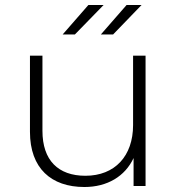

<svg xmlns="http://www.w3.org/2000/svg" viewBox="-20 -745 709 769"><path d="M334 -725C334 -725 395 -725 395 -725C395 -725 280 -607 280 -607C280 -607 231 -607 231 -607C231 -607 334 -725 334 -725ZM547 -725C547 -725 433 -607 433 -607C433 -607 384 -607 384 -607C384 -607 487 -725 487 -725C487 -725 547 -725 547 -725ZM513 -244C513 -244 513 -522 513 -522C513 -522 563 -522 563 -522C563 -522 563 0 563 0C563 0 515 0 515 0C515 0 515 -112 515 -112C481 -39 410 4 318 4C185 4 100 -71 100 -217C100 -217 100 -522 100 -522C100 -522 150 -522 150 -522C150 -522 150 -221 150 -221C150 -103 213 -41 322 -41C440 -41 513 -120 513 -244Z"/></svg>

Font: TamingNoise
Style: Regular
Weight: 500
Designer: Julieta Ulanovsky
Foundry: Julieta Ulanovsky
Version: ""